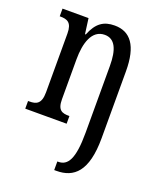

<svg xmlns="http://www.w3.org/2000/svg" viewBox="-145 -635 798 964"><g transform="rotate(20 254.5 -153.0)"><path d="M262 240H274C366 240 431 187 431 8V-349C431 -486 384 -546 300 -546C242 -546 205 -522 178 -454H174L163 -536H24V-495H27C64 -495 90 -486 90 -427V-113C90 -50 63 -41 27 -41H20V0H241V-41H239C202 -41 177 -48 177 -108V-321C177 -407 200 -485 269 -485C324 -485 346 -434 346 -347V10C346 152 317 194 267 194H262Z"/></g></svg>

Font: Noto Serif Georgian ExtraCondensed
Style: Regular
Weight: 400
Width: 2
Designer: Monotype Design Team, Akaki Razmadze
Foundry: Google LLC
Version: Version 2.003